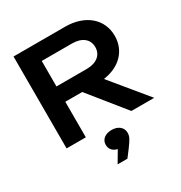

<svg xmlns="http://www.w3.org/2000/svg" viewBox="-229 -914 1282 1357"><g transform="rotate(-30 412.0 -236.0)"><path d="M608 0H794L553 -293C686 -311 772 -398 772 -519C772 -657 663 -750 500 -750H79V0H236V-290H374ZM415 278 459 220C496 169 508 151 508 119C508 76 473 46 419 46C365 46 331 75 331 117C331 152 353 177 390 185L335 278ZM236 -415V-623H483C563 -623 613 -584 613 -519C613 -455 563 -415 483 -415Z"/></g></svg>

Font: Bounded Med
Style: Regular
Weight: 500
Designer: Vlad Churkin
Version: Version 3.0